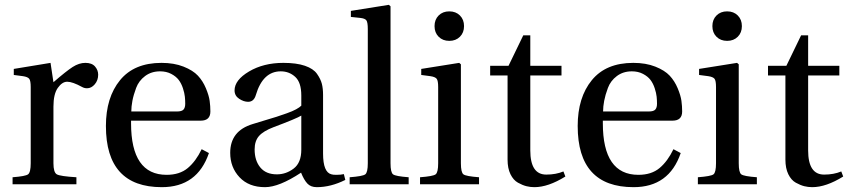

<svg xmlns="http://www.w3.org/2000/svg" viewBox="-20 -762 3509 794"><path d="M32 0V-29Q85 -33 96 -41Q107 -49 107 -87V-402Q107 -428 101 -436Q95 -444 75 -447L37 -452V-477L189 -502L201 -422Q254 -468 280.5 -485Q307 -502 333 -502Q360 -502 373 -487Q386 -472 386 -453Q386 -430 372 -413.5Q358 -397 340 -397Q329 -397 320 -402Q280 -424 258 -424Q237 -424 219 -398.5Q201 -373 201 -321V-87Q201 -49 215 -41Q229 -33 296 -29V0Z M523 -301H712Q732 -301 739 -309Q746 -317 746 -333Q746 -347 744.5 -362Q743 -377 736.5 -397Q730 -417 719 -431.5Q708 -446 688 -456.5Q668 -467 642 -467Q606 -467 580 -447.5Q554 -428 543 -398.5Q532 -369 527.5 -345Q523 -321 523 -301ZM418 -241Q418 -359 476.5 -430.5Q535 -502 648 -502Q700 -502 739 -486.5Q778 -471 798.5 -449Q819 -427 831.5 -397Q844 -367 847 -345Q850 -323 850 -301Q850 -263 810 -263H522V-252Q522 -39 669 -39Q723 -39 756.5 -67Q790 -95 814 -145L844 -129Q796 12 649 12Q418 12 418 -241Z M1033 -144Q1033 -98 1056.5 -69.5Q1080 -41 1125 -41Q1163 -41 1194.5 -65Q1226 -89 1226 -143V-284Q1207 -272 1111 -236Q1069 -220 1051 -199.5Q1033 -179 1033 -144ZM932 -130Q932 -221 1025 -249Q1040 -254 1072.5 -263.5Q1105 -273 1123.5 -279Q1142 -285 1166 -293.5Q1190 -302 1204.5 -310Q1219 -318 1226 -325V-367Q1226 -421 1201 -444Q1176 -467 1141 -467Q1067 -467 1038 -369Q1030 -341 1006 -341Q988 -341 969 -353.5Q950 -366 950 -388Q950 -431 1010 -466.5Q1070 -502 1152 -502Q1206 -502 1241 -490Q1276 -478 1291 -456.5Q1306 -435 1311 -415.5Q1316 -396 1316 -369V-127Q1316 -49 1351 -41Q1357 -39 1371 -39Q1390 -39 1402 -42L1408 -18Q1348 12 1290 12Q1265 12 1251 -3Q1237 -18 1225 -48Q1134 12 1076 12Q1009 12 970.5 -29Q932 -70 932 -130Z M1426 0V-29Q1480 -33 1490.5 -41Q1501 -49 1501 -87V-642Q1501 -670 1495 -678Q1489 -686 1469 -688L1431 -692V-717L1588 -742L1595 -736V-87Q1595 -49 1605.5 -41Q1616 -33 1670 -29V0Z M1717 0V-29Q1771 -33 1781.5 -41Q1792 -49 1792 -87V-402Q1792 -428 1786 -436Q1780 -444 1760 -447L1722 -452V-477L1879 -502L1886 -496V-87Q1886 -49 1896.5 -41Q1907 -33 1961 -29V0ZM1794 -610Q1777 -627 1777 -654Q1777 -681 1794 -698Q1811 -715 1838 -715Q1865 -715 1882 -698Q1899 -681 1899 -654Q1899 -627 1882 -610Q1865 -593 1838 -593Q1811 -593 1794 -610Z M2007 -450V-490H2083L2144 -616H2173V-490H2302V-450H2173V-140Q2173 -40 2239 -40Q2279 -40 2310 -53L2318 -32Q2247 12 2190 12Q2173 12 2157 8Q2141 4 2122 -6.5Q2103 -17 2091 -41.5Q2079 -66 2079 -102V-450Z M2474 -301H2663Q2683 -301 2690 -309Q2697 -317 2697 -333Q2697 -347 2695.5 -362Q2694 -377 2687.5 -397Q2681 -417 2670 -431.5Q2659 -446 2639 -456.5Q2619 -467 2593 -467Q2557 -467 2531 -447.5Q2505 -428 2494 -398.5Q2483 -369 2478.5 -345Q2474 -321 2474 -301ZM2369 -241Q2369 -359 2427.5 -430.5Q2486 -502 2599 -502Q2651 -502 2690 -486.5Q2729 -471 2749.5 -449Q2770 -427 2782.5 -397Q2795 -367 2798 -345Q2801 -323 2801 -301Q2801 -263 2761 -263H2473V-252Q2473 -39 2620 -39Q2674 -39 2707.5 -67Q2741 -95 2765 -145L2795 -129Q2747 12 2600 12Q2369 12 2369 -241Z M2866 0V-29Q2920 -33 2930.5 -41Q2941 -49 2941 -87V-402Q2941 -428 2935 -436Q2929 -444 2909 -447L2871 -452V-477L3028 -502L3035 -496V-87Q3035 -49 3045.5 -41Q3056 -33 3110 -29V0ZM2943 -610Q2926 -627 2926 -654Q2926 -681 2943 -698Q2960 -715 2987 -715Q3014 -715 3031 -698Q3048 -681 3048 -654Q3048 -627 3031 -610Q3014 -593 2987 -593Q2960 -593 2943 -610Z M3156 -450V-490H3232L3293 -616H3322V-490H3451V-450H3322V-140Q3322 -40 3388 -40Q3428 -40 3459 -53L3467 -32Q3396 12 3339 12Q3322 12 3306 8Q3290 4 3271 -6.5Q3252 -17 3240 -41.5Q3228 -66 3228 -102V-450Z"/></svg>

Font: Heuristica
Style: Regular
Weight: 400
Version: Version 1.0.1 ; ttfautohint (v1.4.1)